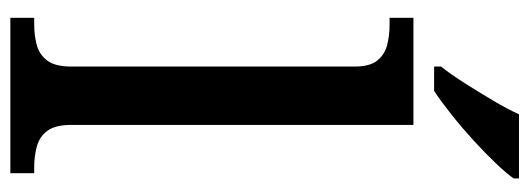

<svg xmlns="http://www.w3.org/2000/svg" viewBox="-338 -660 999 362"><g transform="rotate(90 161.0 -479.5)"><path d="M14 0V-45H27Q48 -45 66 -50Q84 -55 95 -70Q106 -85 106 -115V-649Q106 -678 94.5 -692Q83 -706 65 -710.5Q47 -715 27 -715H14V-760H216V-115Q216 -85 227 -70Q238 -55 256.5 -50Q275 -45 295 -45H307V0ZM106 -812Q121 -831 137.5 -857Q154 -883 170 -910Q186 -937 196 -959H317V-949Q308 -936 289 -916Q270 -896 246 -874Q222 -852 197.5 -832.5Q173 -813 152 -799H106Z"/></g></svg>

Font: Noto Serif Gujarati Medium
Style: Regular
Weight: 500
Version: Version 2.102